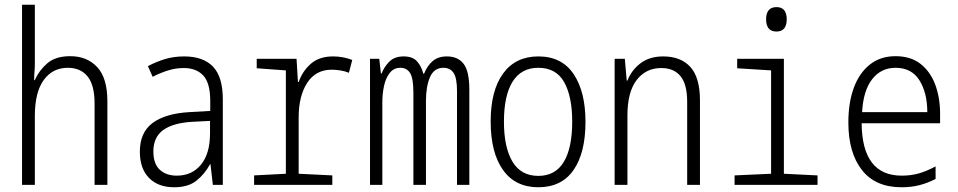

<svg xmlns="http://www.w3.org/2000/svg" viewBox="-20 -780 4040 810"><path d="M73 0V-760H127V-513Q127 -493 125.5 -476.5Q124 -460 124 -442H127Q144 -482 179 -512.5Q214 -543 276 -543Q347 -543 390 -497Q433 -451 433 -353V0H379V-343Q379 -421 349.5 -457.5Q320 -494 266 -494Q202 -494 164.5 -442.5Q127 -391 127 -290V0Z M715 10Q647 10 608.5 -29.5Q570 -69 570 -140Q570 -221 623.5 -261Q677 -301 779 -307L867 -312V-353Q867 -430 837.5 -461.5Q808 -493 755 -493Q722 -493 689.5 -483Q657 -473 624 -456L604 -501Q640 -520 677 -531Q714 -542 757 -542Q837 -542 878.5 -499Q920 -456 920 -361V0H878L868 -87H866Q844 -46 809 -18Q774 10 715 10ZM726 -39Q790 -39 828 -85.5Q866 -132 866 -217V-270L789 -266Q709 -261 668 -231Q627 -201 627 -141Q627 -89 654 -64Q681 -39 726 -39Z M1052 0V-40L1186 -47V-483L1063 -492V-532H1231L1237 -434H1240Q1256 -480 1291.5 -511Q1327 -542 1385 -542Q1428 -542 1466 -527L1452 -473Q1435 -480 1415.5 -483Q1396 -486 1380 -486Q1312 -486 1276 -430.5Q1240 -375 1240 -285V-47L1382 -40V0Z M1541 0V-532H1580L1587 -470H1590Q1601 -499 1623 -520.5Q1645 -542 1683 -542Q1721 -542 1739.5 -521Q1758 -500 1766 -469H1769Q1782 -502 1805 -522Q1828 -542 1865 -542Q1912 -542 1936 -510.5Q1960 -479 1960 -402V0H1908V-396Q1908 -451 1893.5 -472.5Q1879 -494 1851 -494Q1811 -494 1794 -454.5Q1777 -415 1777 -354V0H1724V-388Q1724 -450 1710 -472Q1696 -494 1669 -494Q1641 -494 1624 -472Q1607 -450 1600 -417Q1593 -384 1593 -349V0Z M2251 10Q2154 10 2102 -63Q2050 -136 2050 -268Q2050 -398 2102.5 -470Q2155 -542 2251 -542Q2350 -542 2400 -467.5Q2450 -393 2450 -266Q2450 -135 2399.5 -62.5Q2349 10 2251 10ZM2251 -38Q2323 -38 2358.5 -97Q2394 -156 2394 -267Q2394 -373 2360 -433.5Q2326 -494 2251 -494Q2179 -494 2142.5 -435.5Q2106 -377 2106 -267Q2106 -158 2142 -98Q2178 -38 2251 -38Z M2573 0V-532H2616L2624 -440H2627Q2644 -484 2682 -513Q2720 -542 2778 -542Q2852 -542 2892.5 -497.5Q2933 -453 2933 -356V0H2879V-351Q2879 -424 2851 -458.5Q2823 -493 2770 -493Q2705 -493 2666 -442.5Q2627 -392 2627 -293V0Z M3256 -647Q3233 -647 3222.5 -660.5Q3212 -674 3212 -698Q3212 -750 3256 -750Q3299 -750 3299 -698Q3299 -674 3288.5 -660.5Q3278 -647 3256 -647ZM3079 0V-40L3233 -47V-483L3090 -492V-532H3287V-47L3429 -40V0Z M3783 10Q3673 10 3616 -63Q3559 -136 3559 -263Q3559 -347 3582 -409.5Q3605 -472 3649.5 -507.5Q3694 -543 3758 -543Q3822 -543 3863.5 -510.5Q3905 -478 3925.5 -423Q3946 -368 3946 -300V-260H3615Q3617 -39 3784 -39Q3823 -39 3856.5 -48.5Q3890 -58 3927 -78V-25Q3894 -8 3859.5 1Q3825 10 3783 10ZM3892 -307Q3892 -388 3859 -441Q3826 -494 3758 -494Q3697 -494 3659.5 -446Q3622 -398 3617 -307Z"/></svg>

Font: Noto Sans Mono ExtraCondensed Light
Style: Regular
Weight: 300
Width: 2
Designer: Monotype Design Team
Foundry: Monotype Imaging Inc.
Version: Version 2.014; ttfautohint (v1.8.4.7-5d5b)